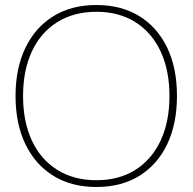

<svg xmlns="http://www.w3.org/2000/svg" viewBox="-20 -735 769 766"><path d="M365 -715Q464 -715 536 -670.5Q608 -626 647 -545Q686 -464 686 -352Q686 -241 647 -159.5Q608 -78 536 -33.5Q464 11 365 11Q265 11 193 -33.5Q121 -78 81.5 -159.5Q42 -241 42 -352Q42 -463 81.5 -544.5Q121 -626 193 -670.5Q265 -715 365 -715ZM365 -688Q275 -688 209 -647Q143 -606 107.5 -530.5Q72 -455 72 -352Q72 -249 107.5 -173.5Q143 -98 209 -57Q275 -16 365 -16Q454 -16 519.5 -57Q585 -98 620.5 -173.5Q656 -249 656 -352Q656 -455 620.5 -530.5Q585 -606 519.5 -647Q454 -688 365 -688Z"/></svg>

Font: Prodigy Sans ExtraLight
Style: Regular
Weight: 200
Designer: Wei Huang
Foundry: Wei Huang
Version: Version 1.003; ttfautohint (v1.8.3)